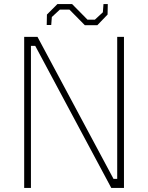

<svg xmlns="http://www.w3.org/2000/svg" viewBox="-20 -917 723 937"><path d="M394 -794 319 -870H272L233 -834L230 -795H208L209 -846L260 -897H332L407 -821H443L482 -857L485 -897H506L505 -846L455 -794ZM98 0V-737H163L534 -44H552V-737H585V0H523L152 -693H131V0Z"/></svg>

Font: Tomorrow ExtraLight
Style: Regular
Weight: 275
Designer: Tony de Marco, Monica Rizzolli
Foundry: Just in Type
Version: Version 2.002